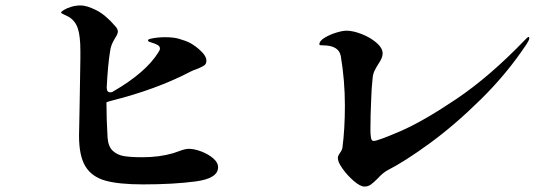

<svg xmlns="http://www.w3.org/2000/svg" viewBox="-20 -751 2040 707"><path d="M783 -135Q783 -94 701 -83Q619 -72 507 -72Q417 -72 367.5 -86Q318 -100 294.5 -138.5Q271 -177 271 -251Q271 -274 273 -352Q276 -508 276 -535V-565Q276 -616 267 -645Q258 -674 233 -689Q226 -693 215.5 -697.5Q205 -702 205 -705Q205 -708 215.5 -714.5Q226 -721 242.5 -726Q259 -731 277 -731Q299 -731 333.5 -714Q368 -697 405 -654Q414 -644 414 -635Q414 -626 404 -611Q396 -598 391.5 -587Q387 -576 385 -560Q377 -510 373 -430V-428Q373 -411 386 -411Q393 -411 398 -415Q517 -484 563 -558Q569 -567 569 -572Q569 -580 561 -585Q553 -590 533 -596Q525 -598 525 -602Q525 -606 533 -608Q558 -614 588 -614Q620 -614 639.5 -608Q659 -602 661 -601Q686 -593 713 -569.5Q740 -546 740 -528Q740 -516 732.5 -510.5Q725 -505 708 -498Q690 -492 681 -487Q557 -422 390 -380Q383 -378 378 -376.5Q373 -375 372 -374V-372Q372 -314 376 -246Q378 -212 395 -196Q412 -180 437.5 -176Q463 -172 505 -172Q567 -172 618 -187Q639 -194 641 -195Q662 -203 676 -203Q695 -203 720.5 -193.5Q746 -184 764.5 -168.5Q783 -153 783 -135Z M1224 -169Q1224 -177 1232 -188Q1240 -199 1241 -208Q1250 -276 1250 -362Q1250 -454 1235 -544Q1228 -584 1169 -584Q1164 -584 1160 -584.5Q1156 -585 1156 -588Q1156 -600 1174.5 -611.5Q1193 -623 1217 -630.5Q1241 -638 1256 -638Q1280 -638 1312 -625.5Q1344 -613 1366.5 -593.5Q1389 -574 1389 -554Q1389 -538 1373 -515Q1364 -501 1358.5 -489Q1353 -477 1352 -462Q1348 -426 1347 -389Q1344 -325 1344 -273Q1344 -256 1346 -244Q1348 -232 1356 -232Q1371 -232 1454.5 -268Q1538 -304 1660.5 -386.5Q1783 -469 1911 -602Q1923 -615 1926 -615Q1929 -615 1929 -610Q1929 -604 1920 -590Q1848 -481 1751 -385.5Q1654 -290 1562 -223Q1470 -156 1407 -124Q1390 -115 1370 -93Q1355 -78 1345 -71Q1335 -64 1322 -64Q1307 -64 1283.5 -84Q1260 -104 1242 -129Q1224 -154 1224 -169Z"/></svg>

Font: Shippori Mincho B1 ExtraBold
Style: Regular
Weight: 800
Designer: FONTDASU
Foundry: FONTDASU / Google Inc. / but / Adobe
Version: Version 3.110; ttfautohint (v1.8.3)